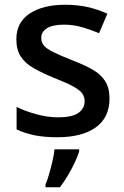

<svg xmlns="http://www.w3.org/2000/svg" viewBox="-20 -569 525 810"><path d="M442 -153Q442 -73 384 -31.5Q326 10 222 10Q166 10 125 1.5Q84 -7 50 -23V-118Q86 -100 133.5 -87Q181 -74 225 -74Q284 -74 310.5 -92.5Q337 -111 337 -142Q337 -160 327 -174.5Q317 -189 289.5 -204Q262 -219 209 -240Q158 -261 122 -281.5Q86 -302 67.5 -330.5Q49 -359 49 -404Q49 -475 105.5 -512Q162 -549 255 -549Q305 -549 348.5 -539.5Q392 -530 433 -511L398 -429Q362 -444 325.5 -454.5Q289 -465 250 -465Q203 -465 178.5 -450Q154 -435 154 -409Q154 -390 165.5 -376.5Q177 -363 205.5 -349Q234 -335 284 -315Q334 -296 369.5 -276Q405 -256 423.5 -227Q442 -198 442 -153ZM314 70Q308 90 295.5 116.5Q283 143 267 170Q251 197 233 221H172V209Q180 191 187.5 164.5Q195 138 201.5 110Q208 82 210 61H314Z"/></svg>

Font: Noto Sans Adlam Unjoined Medium
Style: Regular
Weight: 500
Version: Version 3.001